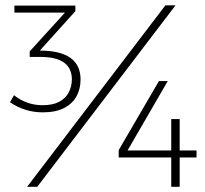

<svg xmlns="http://www.w3.org/2000/svg" viewBox="-20 -720 792 740"><path d="M145 -287Q75.5 -287 18.5 -326L34 -353Q83 -314.5 144 -314.5Q183.5 -314.5 208.2 -327.8Q233 -341 244.8 -363.5Q256.5 -386 257 -413.5Q257 -498 143 -500.5H94.5V-522L230.5 -671.5H35.5V-698.5H270.5V-677L133.5 -525Q290.5 -525 290.5 -413.5Q290.5 -377.5 275 -349Q259.5 -320.5 227.2 -303.8Q195 -287 145 -287ZM123.5 0H84.5L617.5 -699.5H656.5ZM672.5 0H640V-113H437.5V-141.5L592.5 -407.5H626.5L471.5 -140H640V-261H672.5V-140H737.5V-113H672.5Z"/></svg>

Font: Argentum Novus ExtraLight
Style: Regular
Weight: 250
Designer: Julieta Ulanovsky (font) & Cristiano Sobral (main changes)
Foundry: Julieta Ulanovsky (font) & Cristiano Sobral (main changes)
Version: Version 3.00;November 27, 2020;FontCreator 13.0.0.2655 64-bi